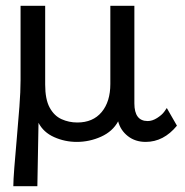

<svg xmlns="http://www.w3.org/2000/svg" viewBox="-20 -480 640 663"><path d="M26 163Q26 143 29.5 98Q33 53 38 -2.5Q43 -58 47 -111.5Q51 -165 51 -202V-460H136V-188Q136 -137 151.5 -108.5Q167 -80 192.5 -68.5Q218 -57 247 -57Q301 -57 331 -93Q361 -129 361 -190V-460H444V-123Q444 -62 490 -62Q506 -62 522.5 -72.5Q539 -83 547 -94L556 -107L591 -46Q545 10 483 10Q447 10 421.5 -10Q396 -30 388 -61Q369 -26 329 -8Q289 10 245 10Q204 10 167 -6.5Q130 -23 113 -56Q112 -3 111 54Q110 111 109 163Z"/></svg>

Font: Inconsolata Expanded Medium
Style: Regular
Weight: 500
Width: 7
Monospace: yes
Designer: Raph Levien, Cyreal, Brenton Simpson
Foundry: Raph Levien, Cyreal, Google
Version: Version 3.001; ttfautohint (v1.8.2.53-6de2)